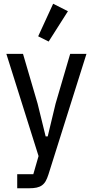

<svg xmlns="http://www.w3.org/2000/svg" viewBox="-20 -806 500 1026"><path d="M355 -518H442L239 126Q232 148 224 162Q216 176 204 184.5Q192 193 175.5 196.5Q159 200 136 200H72V125H158L186 28L14 -518H103L181 -252L224 -77H235L277 -252ZM240 -584 184 -612 264 -786 343 -746Z"/></svg>

Font: IBM Plex Sans Condensed Text
Style: Regular
Weight: 450
Width: 3
Designer: Mike Abbink, Paul van der Laan, Pieter van Rosmalen
Foundry: Bold Monday
Version: Version 1.1